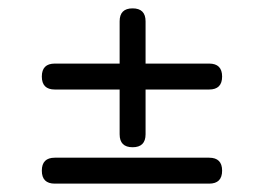

<svg xmlns="http://www.w3.org/2000/svg" viewBox="-20 -540 631 459"><path d="M111 -326Q80 -326 80 -357Q80 -388 111 -388H266V-489Q266 -520 297 -520Q328 -520 328 -489V-388H480Q511 -388 511 -357Q511 -326 480 -326H328V-219Q328 -188 297 -188Q266 -188 266 -219V-326ZM111 -101Q80 -101 80 -132Q80 -163 111 -163H480Q511 -163 511 -132Q511 -101 480 -101Z"/></svg>

Font: Jura SemiBold
Style: Regular
Weight: 600
Designer: Daniel Johnson, Alexei Vanyashin
Foundry: Daniel Johnson
Version: Version 5.103